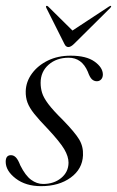

<svg xmlns="http://www.w3.org/2000/svg" viewBox="-20 -629 401 657"><path d="M127.5 0.5Q164.5 0.5 189.2 -19.8Q214 -40 214.5 -72Q214.5 -93.5 200 -118.2Q185.5 -143 143.5 -188Q114 -218.5 97.2 -239.5Q80.5 -260.5 74 -278.2Q67.5 -296 68 -317Q69 -349.5 89.2 -377.2Q109.5 -405 143.8 -421.8Q178 -438.5 221.5 -438.5Q275 -438.5 303.2 -418.5Q331.5 -398.5 332 -374.5Q332 -363.5 326 -357.2Q320 -351 311.5 -351Q301.5 -351 294.2 -358Q287 -365 280.5 -383.5Q260 -431.5 215 -431.5Q173.5 -431.5 146.2 -407.5Q119 -383.5 119 -345.5Q119 -328 124 -311.5Q129 -295 145.2 -273.2Q161.5 -251.5 195.5 -218Q236 -176.5 250.8 -152Q265.5 -127.5 264 -97.5Q262 -50.5 221.8 -21.2Q181.5 8 120.5 8Q68 8 33.8 -18.2Q-0.5 -44.5 -0.5 -75.5Q-0.5 -98 17.5 -98Q27 -98 34.5 -90.2Q42 -82.5 49.5 -63Q67 -28 86.5 -13.8Q106 0.5 127.5 0.5ZM234 -479.5Q222.5 -468 214 -468Q205 -468 200 -479.5L138.5 -602Q136 -606.5 138.5 -608.5Q141 -610 144.5 -607L228 -524.5L353.5 -607Q359 -610 360 -608.5Q361.5 -607 357.5 -602Z"/></svg>

Font: Fraunces 144pt S000 Light
Style: Italic
Weight: 300
Italic angle: -16°
Version: Version 1.000; ttfautohint (v1.8.3)